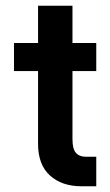

<svg xmlns="http://www.w3.org/2000/svg" viewBox="-20 -650 385 670"><path d="M315.9 -103V0H264.2Q195.8 0 154.3 -37.6Q112.8 -75.2 112.8 -147.9V-401.9H28.8V-500H112.8V-629.9H232.9V-500H315.9V-401.9H232.9V-164.1Q232.9 -130.4 244.9 -116.7Q256.8 -103 279.8 -103Z"/></svg>

Font: Overused Grotesk SemiBold
Style: Regular
Weight: 600
Version: Version 0.002